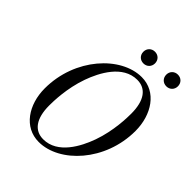

<svg xmlns="http://www.w3.org/2000/svg" viewBox="-250 -1047 1209 1209"><g transform="rotate(45 355.0 -442.0)"><path d="M572 -850C572 -820 594 -798 624 -798C654 -798 676 -820 676 -850C676 -880 654 -902 624 -902C594 -902 572 -880 572 -850ZM368 -850C368 -820 390 -798 420 -798C450 -798 472 -820 472 -850C472 -880 450 -902 420 -902C390 -902 368 -880 368 -850ZM188 -192C188 -227 190 -346 232 -464C266 -559 338 -698 466 -698C544 -698 590 -638 590 -520C590 -485 588 -366 546 -248C512 -153 440 -14 312 -14C234 -14 188 -74 188 -192ZM92 -248C92 -104 172 18 304 18C488 18 686 -192 686 -462C686 -606 606 -730 474 -730C290 -730 92 -518 92 -248Z"/></g></svg>

Font: Old Standard
Style: Italic
Weight: 400
Italic angle: -15.2°
Designer: Alexey Kryukov <alexios@thessalonica.org.ru>
Version: Version 2.0